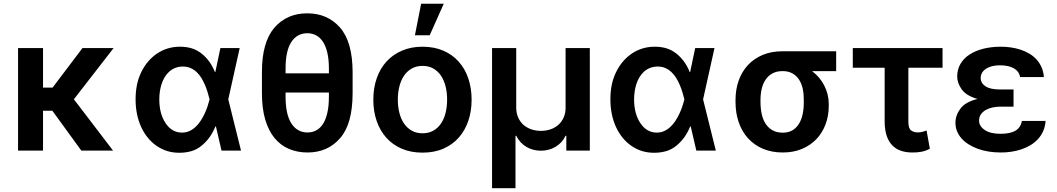

<svg xmlns="http://www.w3.org/2000/svg" viewBox="-20 -801 5620 1021"><path d="M208.8 -545.5V-335.2H259.6L418.7 -545.5H584.2L372.9 -273.1L581.3 0H412.6L258.5 -212H208.8V0H76V-545.5Z M731.9 -418.7Q747.5 -450.3 768.8 -475Q790.1 -499.6 816.2 -517Q842.3 -534.4 872.7 -543.5Q903.1 -552.6 936.4 -552.6Q971.9 -552.6 1000.4 -543.7Q1028.8 -534.8 1052.6 -515.6Q1099.1 -478.3 1122.9 -417.6H1125L1152 -545.5H1254.6L1193.9 -272.7L1261.7 0H1158L1128.2 -128.6H1125.4Q1113.3 -98.4 1095.9 -73.5Q1078.5 -48.7 1054.7 -28.4Q1028.1 -6 997.9 2.7Q967.7 11.4 933.2 11.4Q898.8 11.4 869 2.1Q839.1 -7.1 812.5 -25.6Q786.2 -43.7 765.6 -69.1Q745 -94.5 730.6 -125.9Q716.3 -157.3 708.6 -194.2Q701 -231.2 701 -272.7Q701 -314.6 708.5 -350.5Q715.9 -386.4 731.9 -418.7ZM860.4 -146.3Q893.8 -95.9 947.8 -95.9Q969.1 -95.9 987 -104Q1005 -112.2 1019.9 -126.1Q1034.8 -139.9 1046.5 -157.8Q1058.2 -175.8 1067.5 -195.3Q1076.7 -214.8 1083.3 -234.4Q1089.8 -253.9 1094.1 -271.3L1094.5 -272.7L1094.1 -274.1Q1089.8 -291.5 1083.8 -311.3Q1077.8 -331 1069.6 -350.1Q1061.4 -369.3 1050.6 -386.9Q1039.8 -404.5 1025.6 -417.8Q1011.4 -431.1 993.4 -439.1Q975.5 -447.1 953.1 -447.1Q930 -447.1 911.6 -439.6Q893.1 -432.2 879.1 -419.4Q865.1 -406.6 855.1 -389.6Q845.2 -372.5 839 -353.2Q832.7 -333.8 829.9 -313.2Q827.1 -292.6 827.1 -273.1Q827.1 -195.7 860.4 -146.3Z M1439.3 -654.1Q1505.7 -730.1 1614 -730.1Q1721.9 -730.1 1788.4 -654.1Q1854.8 -578.1 1855.1 -417.3V-305Q1854.8 -223.4 1838.6 -164.4Q1822.4 -105.5 1789.1 -66.8Q1723 9.9 1615.4 9.9Q1561.4 9.9 1516.7 -9.1Q1471.9 -28.1 1440 -66.9Q1408 -105.8 1390.4 -165.1Q1372.9 -224.4 1372.9 -305V-417.3Q1372.5 -576 1439.3 -654.1ZM1498.6 -411.2H1729V-436.8Q1729 -485.1 1720.7 -520.4Q1712.4 -555.8 1697.3 -578.8Q1682.2 -601.9 1661 -613.1Q1639.9 -624.3 1614 -624.3Q1559.7 -624.3 1529.1 -577.4Q1498.6 -530.5 1498.6 -436.8ZM1498.6 -308.9V-287.3Q1498.6 -192.1 1529.7 -144.4Q1560.7 -96.6 1615.4 -96.6Q1641 -96.6 1661.9 -107.8Q1682.9 -119 1697.8 -142.4Q1712.7 -165.8 1720.9 -201.9Q1729 -237.9 1729 -287.3V-308.9Z M2226.6 -552.6Q2288.7 -552.6 2337.2 -531.6Q2385.7 -510.7 2419.2 -473.2Q2452.8 -435.7 2470.3 -383.9Q2487.9 -332 2487.9 -270.6Q2487.9 -211.3 2470.9 -160Q2453.8 -108.7 2420.8 -70.7Q2387.8 -32.7 2339 -11Q2290.1 10.7 2226.6 10.7Q2164.8 10.7 2116.3 -10.3Q2067.8 -31.2 2034.3 -68.7Q2000.7 -106.2 1983 -157.8Q1965.2 -209.5 1965.2 -270.6Q1965.2 -333.8 1983.7 -385.8Q2002.1 -437.9 2036.2 -474.8Q2070.3 -511.7 2118.6 -532.1Q2166.9 -552.6 2226.6 -552.6ZM2227.3 -92.3Q2259.9 -92.3 2284.4 -106.2Q2308.9 -120 2325.3 -144.4Q2341.6 -168.7 2349.6 -201.2Q2357.6 -233.7 2357.6 -271Q2357.6 -308.2 2349.6 -341.1Q2341.6 -373.9 2325.3 -398.3Q2308.9 -422.6 2284.4 -436.6Q2259.9 -450.6 2227.3 -450.6Q2194.2 -450.6 2169.6 -436.6Q2144.9 -422.6 2128.4 -398.3Q2111.9 -373.9 2103.7 -341.1Q2095.5 -308.2 2095.5 -271Q2095.5 -233.7 2103.7 -201.2Q2111.9 -168.7 2128.4 -144.4Q2144.9 -120 2169.6 -106.2Q2194.2 -92.3 2227.3 -92.3ZM2186.4 -613.3 2219.5 -781.2H2339.8L2264.9 -613.3Z M2596.6 -545.5H2725.1V-229.4Q2725.1 -200.3 2735.1 -177.2Q2745 -154.1 2762.6 -138.1Q2780.2 -122.2 2804.3 -113.6Q2828.5 -105.1 2856.5 -105.1Q2884.6 -105.1 2908.7 -113.6Q2932.9 -122.2 2950.5 -138.3Q2968 -154.5 2978 -177.6Q2987.9 -200.6 2987.6 -229.4V-545.5H3116.5V0H2991.5V-78.8H2987.2Q2978.3 -59.7 2964.7 -44.9Q2951 -30.2 2933.9 -20.1Q2916.9 -9.9 2897.2 -4.8Q2877.5 0.4 2856.5 0.4Q2835.2 0.4 2815.5 -4.8Q2795.8 -9.9 2778.9 -20.1Q2762.1 -30.2 2748.4 -44.9Q2734.7 -59.7 2725.5 -78.8H2721.2V199.9H2596.6Z M3256.7 -418.7Q3272.4 -450.3 3293.7 -475Q3315 -499.6 3341.1 -517Q3367.2 -534.4 3397.5 -543.5Q3427.9 -552.6 3461.3 -552.6Q3496.8 -552.6 3525.2 -543.7Q3553.6 -534.8 3577.4 -515.6Q3623.9 -478.3 3647.7 -417.6H3649.9L3676.8 -545.5H3779.5L3718.8 -272.7L3786.6 0H3682.9L3653.1 -128.6H3650.2Q3638.1 -98.4 3620.7 -73.5Q3603.3 -48.7 3579.5 -28.4Q3552.9 -6 3522.7 2.7Q3492.5 11.4 3458.1 11.4Q3423.7 11.4 3393.8 2.1Q3364 -7.1 3337.4 -25.6Q3311.1 -43.7 3290.5 -69.1Q3269.9 -94.5 3255.5 -125.9Q3241.1 -157.3 3233.5 -194.2Q3225.9 -231.2 3225.9 -272.7Q3225.9 -314.6 3233.3 -350.5Q3240.8 -386.4 3256.7 -418.7ZM3385.3 -146.3Q3418.7 -95.9 3472.7 -95.9Q3494 -95.9 3511.9 -104Q3529.8 -112.2 3544.7 -126.1Q3559.7 -139.9 3571.4 -157.8Q3583.1 -175.8 3592.3 -195.3Q3601.6 -214.8 3608.1 -234.4Q3614.7 -253.9 3619 -271.3L3619.3 -272.7L3619 -274.1Q3614.7 -291.5 3608.7 -311.3Q3602.6 -331 3594.5 -350.1Q3586.3 -369.3 3575.5 -386.9Q3564.6 -404.5 3550.4 -417.8Q3536.2 -431.1 3518.3 -439.1Q3500.4 -447.1 3478 -447.1Q3454.9 -447.1 3436.4 -439.6Q3418 -432.2 3403.9 -419.4Q3389.9 -406.6 3380 -389.6Q3370 -372.5 3363.8 -353.2Q3357.6 -333.8 3354.8 -313.2Q3351.9 -292.6 3351.9 -273.1Q3351.9 -195.7 3385.3 -146.3Z M4141.3 -528.4H4426.5V-422.9H4298.3Q4318.9 -407.7 4335.2 -388.1Q4351.6 -368.6 4363.1 -346.2Q4374.6 -323.9 4380.9 -299Q4387.1 -274.1 4387.1 -248.6V-238.6Q4387.1 -185 4369.9 -139.4Q4352.6 -93.8 4320.7 -60.5Q4288.7 -27.3 4243.6 -8.7Q4198.5 9.9 4142.8 9.9Q4083.8 9.9 4037.1 -9.9Q3990.4 -29.8 3957.9 -65.5Q3925.4 -101.2 3908.4 -150.6Q3891.3 -199.9 3891.3 -258.5V-269.9Q3891.3 -326 3908.4 -373.4Q3925.4 -420.8 3957.6 -455.3Q3989.7 -489.7 4036 -509.1Q4082.4 -528.4 4141.3 -528.4ZM4024.1 -269.9V-258.5Q4024.1 -225.1 4030.4 -195.5Q4036.6 -165.8 4050.8 -143.6Q4065 -121.4 4087.5 -108.5Q4110.1 -95.5 4142.8 -95.5Q4173.3 -95.5 4194.6 -108.5Q4215.9 -121.4 4229.2 -143.6Q4242.5 -165.8 4248.6 -195.5Q4254.6 -225.1 4254.3 -258.5V-269.9Q4254.6 -300.8 4248.8 -328.5Q4242.9 -356.2 4229.4 -377.1Q4215.9 -398.1 4194.2 -410.5Q4172.6 -422.9 4141.3 -422.9Q4109.7 -422.9 4087.4 -410.5Q4065 -398.1 4051 -377.1Q4036.9 -356.2 4030.5 -328.5Q4024.1 -300.8 4024.1 -269.9Z M4992.2 -545.5V-440.7H4810.4V-154.1Q4810.4 -117.5 4825.3 -107.2Q4839.8 -96.9 4859.7 -96.9Q4875.4 -96.9 4886 -100.1Q4896.7 -103.3 4907.3 -106.9L4924.7 -9.9Q4913 -3.9 4902 0Q4891 3.9 4879.8 6Q4868.6 8.2 4856.7 9.1Q4844.8 9.9 4831.3 9.9Q4796.2 9.9 4768.8 0Q4741.5 -9.9 4722.7 -30.4Q4703.8 -50.8 4694.1 -82.2Q4684.3 -113.6 4684.3 -156.2V-440.7H4514.9V-545.5Z M5060.7 -148.4Q5061.1 -188.9 5087.7 -224.1Q5114 -258.9 5177.9 -274.9Q5119 -291.5 5094.8 -324.9Q5070.3 -359 5070 -394.2Q5070.3 -431.8 5087.5 -461.3Q5104.8 -490.8 5135.7 -511Q5166.5 -531.2 5209.2 -541.9Q5251.8 -552.6 5302.9 -552.6Q5329.2 -552.6 5355.5 -548.8Q5381.7 -545.1 5406.2 -537.1Q5430.8 -529.1 5452.4 -516.5Q5474.1 -503.9 5490.8 -486Q5507.5 -468 5518.1 -444.4Q5528.8 -420.8 5531.2 -391.3H5404.5Q5402 -406.6 5393.5 -418.3Q5384.9 -430 5371.1 -437.9Q5357.2 -445.7 5338.6 -449.8Q5320 -453.8 5297.6 -453.8Q5273.1 -453.8 5254.1 -448.7Q5235.1 -443.5 5221.9 -434.5Q5208.8 -425.4 5201.9 -413.2Q5195 -400.9 5195 -386.4Q5195.3 -358.7 5220.7 -342Q5246.1 -325.3 5296.5 -325.3H5369.7V-233.7H5296.5Q5279.5 -233.7 5260.1 -229.9Q5240.8 -226.2 5224.4 -217.5Q5208.1 -208.8 5197.3 -194.6Q5186.4 -180.4 5186.4 -159.4Q5186.4 -130 5216.6 -109.7Q5246.4 -89.5 5300.1 -89.5Q5353.3 -89.5 5380.9 -106.7Q5408.4 -123.9 5414.4 -158H5540.1Q5538 -127.8 5527.2 -103.5Q5516.3 -79.2 5498.9 -60.5Q5481.5 -41.9 5459 -28.6Q5436.4 -15.3 5410.9 -6.7Q5385.3 1.8 5358 5.9Q5330.6 9.9 5303.6 9.9Q5233 9.9 5180 -9.6Q5153.1 -19.5 5130.9 -33.4Q5108.7 -47.2 5093.2 -64.8Q5077.8 -82.4 5069.2 -103.3Q5060.7 -124.3 5060.7 -148.4Z"/></svg>

Font: Inter P Semi Bold
Style: Regular
Weight: 600
Designer: Rasmus Andersson
Foundry: rsms
Version: Version 3.018;git-588b23468